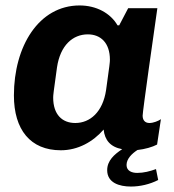

<svg xmlns="http://www.w3.org/2000/svg" viewBox="-20 -541 638 704"><path d="M483 93C464 93 444 86 444 64C444 41 464 22 484 9C512 6 539 -2 556 -11L570 -104C560 -97 542 -90 528 -90C512 -90 503 -100 503 -117C503 -132 544 -421 557 -511H450L417 -448H411C385 -493 333 -521 272 -521C122 -521 31 -371 31 -191C31 -66 91 10 203 10C266 10 321 -21 360 -66C364 -27 385 -2 428 6C399 25 373 48 373 83C373 129 417 143 460 143C493 143 529 135 560 119L552 79C530 87 507 93 483 93ZM369 -211C357 -130 310 -90 256 -90C208 -90 175 -121 175 -183C175 -192 176 -201 189 -294C201 -375 247 -415 302 -415C349 -415 383 -384 383 -322C383 -313 382 -304 369 -211Z"/></svg>

Font: Chivo
Style: Bold Italic
Weight: 700
Italic angle: -8°
Designer: Hector Gatti
Foundry: Omnibus-Type
Version: Version 1.003;PS 001.003;hotconv 1.0.70;makeotf.lib2.5.58329